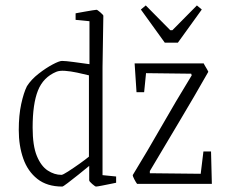

<svg xmlns="http://www.w3.org/2000/svg" viewBox="-20 -676 837 706"><path d="M208 -452Q221 -452 250.5 -448Q280 -444 309 -440V-598L258 -603V-627Q258 -627 268.5 -629Q279 -631 293.5 -633.5Q308 -636 320 -638Q332 -640 335 -640Q338 -640 349 -630.5Q360 -621 360 -618L357 -429V-32L407 -27V-4Q407 -4 390 -0.5Q373 3 355 6.5Q337 10 333 10Q330 10 319 0.5Q308 -9 308 -13V-66Q290 -51 268 -33.5Q246 -16 229 -3Q212 10 209 10Q153 10 117.5 -18Q82 -46 65.5 -93Q49 -140 49 -198Q49 -252 58 -293.5Q67 -335 79 -359Q95 -384 122 -405Q149 -426 173.5 -439Q198 -452 208 -452ZM187 -412Q139 -392 119.5 -343Q100 -294 100 -207Q100 -140 115.5 -102.5Q131 -65 155.5 -49Q180 -33 206 -33Q211 -33 230.5 -45.5Q250 -58 272.5 -74Q295 -90 307 -100V-399Q287 -404 263.5 -409Q240 -414 219.5 -415.5Q199 -417 187 -412ZM484 0Q480 -5 474 -16.5Q468 -28 468 -32Q523 -122 574 -211.5Q625 -301 685 -399L683 -405L517 -407L510 -337H482L475 -443H729Q731 -438 737 -428.5Q743 -419 746 -412Q695 -322 639 -228.5Q583 -135 531 -47V-39L718 -37L728 -119H756L759 0ZM586 -519 498 -641 516 -656 606 -565H614L704 -656L722 -641L634 -519Z"/></svg>

Font: Grenze Gotisch ExtraLight
Style: Regular
Weight: 200
Designer: Renata Polastri
Foundry: Omnibus-Type
Version: Version 1.001